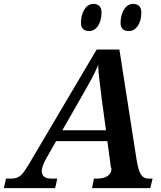

<svg xmlns="http://www.w3.org/2000/svg" viewBox="-63 -969 828 989"><path d="M601 -809C638 -809 665 -848 665 -905C665 -936 647 -949 623 -949C581 -949 558 -900 558 -851C558 -821 575 -809 601 -809ZM396 -809C433 -809 460 -848 460 -905C460 -936 443 -949 418 -949C377 -949 354 -900 354 -851C354 -821 372 -809 396 -809ZM232 -49H202C171 -49 152 -60 152 -89C152 -104 165 -136 173 -149L226 -242H490L509 -101C508 -107 511 -108 511 -99C511 -69 484 -49 437 -49H421L411 0H711L723 -49H704C663 -49 651 -82 640 -150L552 -714H435L88 -127C50 -64 38 -49 -10 -49H-32L-43 0H221ZM360 -476C396 -539 423 -587 443 -634C443 -586 455 -518 461 -459L483 -298H258Z"/></svg>

Font: Noto Serif Semi
Style: Italic
Weight: 600
Italic angle: -12°
Designer: Monotype Design Team
Foundry: Monotype Imaging Inc.
Version: Version 1.901